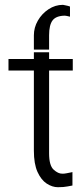

<svg xmlns="http://www.w3.org/2000/svg" viewBox="-20 -776 327 806"><path d="M285.5 -528.4V-479.8H186.1V-132.1Q186.1 -81.3 205.1 -63.9Q224.1 -46.5 241.5 -46.9Q249.3 -46.5 259.8 -48.7Q270.2 -50.8 277.7 -52.2Q282.7 -53.3 284.1 -53.6V2.8Q279.1 3.2 263.7 6.6Q248.2 9.9 223 9.9Q199.6 9.9 176.1 -5.3Q152.7 -20.6 137.4 -54.3Q122.2 -88.1 122.2 -143.5V-479.8H15.6V-528.4H122.2V-556.5H186.1V-528.4ZM186.1 -567.8H122.2V-627.8Q122.2 -660.5 139 -689.6Q155.9 -718.8 183.8 -737.2Q211.6 -755.7 244.3 -755.7Q245 -755.3 255.7 -753.4Q266.3 -751.4 273.8 -748.6V-706Q267 -708.1 260.8 -709Q254.6 -709.9 252.5 -710.2Q215.6 -709.9 200.8 -690.5Q186.1 -671.2 186.1 -627.8Z"/></svg>

Font: Inter UI Extra Light
Style: Regular
Weight: 200
Designer: Rasmus Andersson
Foundry: rsms
Version: 3.2;8d6f07862